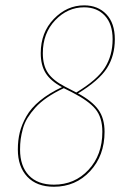

<svg xmlns="http://www.w3.org/2000/svg" viewBox="-20 -691 485 720"><path d="M272.5 -340.8Q325.7 -312 348.9 -279.5Q372.1 -247.1 372.1 -196.8Q372.1 -107.4 317.9 -49.1Q263.7 9.3 182.1 9.3Q117.7 9.3 82.3 -28.3Q46.9 -65.9 46.9 -130.4Q46.9 -165 54.2 -194.6Q61.5 -224.1 78.9 -254.9Q96.2 -285.6 129.9 -313.5Q163.6 -341.3 212.4 -364.3Q169.9 -387.2 151.4 -416.7Q132.8 -446.3 132.8 -491.7Q132.8 -569.3 181.9 -620.1Q231 -670.9 295.4 -670.9Q347.2 -670.9 378.9 -637.5Q410.6 -604 410.6 -543.9Q410.6 -481.9 381.1 -435.5Q351.6 -389.2 272.5 -340.8ZM140.6 -491.7Q140.6 -445.3 160.2 -417Q179.7 -388.7 224.6 -365.7L266.1 -344.2Q344.7 -391.6 373.5 -437.5Q402.3 -483.4 402.3 -543.9Q402.3 -601.1 373 -632.3Q343.8 -663.6 295.4 -663.6Q233.4 -663.6 187 -615Q140.6 -566.4 140.6 -491.7ZM182.1 1.5Q260.3 1.5 312 -54.2Q363.8 -109.9 363.8 -196.8Q363.8 -250.5 338.1 -281.7Q312.5 -313 250.5 -344.7L219.2 -360.4Q184.6 -344.2 157.5 -325.7Q130.4 -307.1 113 -287.8Q95.7 -268.6 83.7 -249.3Q71.8 -230 65.9 -208.7Q60.1 -187.5 57.6 -169.4Q55.2 -151.4 55.2 -129.9Q55.2 -68.4 88.1 -33.4Q121.1 1.5 182.1 1.5Z"/></svg>

Font: Fira Sans Compressed Eight
Style: Italic
Weight: 100
Width: 3
Italic angle: -8°
Designer: Carrois Corporate & Edenspiekermann AG
Foundry: Carrois Corporate GbR & Edenspiekermann AG
Version: Version 4.203;PS 004.203;hotconv 1.0.88;makeotf.lib2.5.64775